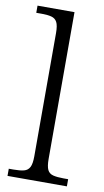

<svg xmlns="http://www.w3.org/2000/svg" viewBox="-87 -802 459 844"><g transform="rotate(10 142.5 -380.0)"><path d="M10 0V-32H31Q60 -32 77.5 -36.5Q95 -41 103 -56.5Q111 -72 111 -105V-655Q111 -689 103 -704Q95 -719 78 -723.5Q61 -728 36 -728H10V-760H175V-105Q175 -72 182.5 -56.5Q190 -41 208 -36.5Q226 -32 254 -32H275V0Z"/></g></svg>

Font: Noto Serif Kannada Light
Style: Regular
Weight: 300
Version: Version 2.003